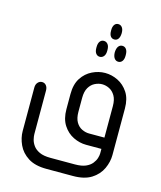

<svg xmlns="http://www.w3.org/2000/svg" viewBox="-121 -739 838 1002"><g transform="rotate(15 297.5 -238.5)"><path d="M365 -613Q365 -631 372.5 -641.5Q380 -652 393 -652Q406 -652 414 -641.5Q422 -631 422 -613V-608Q421 -589 413.5 -579Q406 -569 393 -569Q380 -569 372.5 -579Q365 -589 365 -608ZM343 -462Q330 -462 322 -472.5Q314 -483 314 -502V-507Q314 -527 322 -537.5Q330 -548 343 -548Q356 -548 364.5 -537.5Q373 -527 373 -507V-502Q373 -483 364.5 -472.5Q356 -462 343 -462ZM443 -462Q430 -462 422 -472.5Q414 -483 413 -502V-507Q414 -527 422 -537.5Q430 -548 443 -548Q456 -548 464 -537.5Q472 -527 472 -507V-502Q472 -483 464 -472.5Q456 -462 443 -462ZM476 0H393Q358 0 324 -16.5Q290 -33 268 -67Q246 -101 246 -153V-235Q246 -288 268 -321.5Q290 -355 324 -371.5Q358 -388 393 -388Q429 -388 462.5 -371.5Q496 -355 518 -321.5Q540 -288 540 -235V16Q540 53 523 90Q506 127 468.5 151Q431 175 369 175H226Q164 175 126.5 151Q89 127 72 90Q55 53 55 16V-219Q55 -236 64.5 -246.5Q74 -257 87 -257Q101 -257 109.5 -246.5Q118 -236 118 -219V16Q118 28 122 44.5Q126 61 137.5 77Q149 93 171.5 103.5Q194 114 231 114H363Q399 114 421 104.5Q443 95 455 80Q467 65 471.5 50Q476 35 476 25ZM476 -61V-231Q476 -266 463.5 -287Q451 -308 432 -317.5Q413 -327 393 -327Q374 -327 354.5 -317.5Q335 -308 322.5 -287Q310 -266 310 -231V-156Q310 -121 322.5 -100Q335 -79 354.5 -70Q374 -61 393 -61Z"/></g></svg>

Font: Beiruti
Style: Regular
Weight: 400
Designer: Arlette Boutros
Foundry: Boutros
Version: Version 1.41